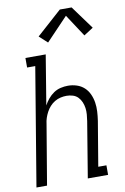

<svg xmlns="http://www.w3.org/2000/svg" viewBox="-104 -1031 708 1090"><g transform="rotate(-10 250.0 -486.0)"><path d="M15 0 128 -680H81V-735H198L151 -449Q161 -468 175.5 -485.5Q190 -503 208.5 -515.5Q227 -528 248.5 -533Q270 -538 291 -538Q317 -538 341.5 -530Q366 -522 384 -505.5Q402 -489 412.5 -466Q423 -443 427 -417.5Q431 -392 429.5 -365.5Q428 -339 424 -312L381 -55H428V0H311L364 -321Q367 -340 368.5 -359Q370 -378 367.5 -396Q365 -414 358 -430.5Q351 -447 339 -459.5Q327 -472 309.5 -477.5Q292 -483 273 -483Q256 -483 238.5 -479Q221 -475 205 -465.5Q189 -456 176.5 -442Q164 -428 155.5 -412Q147 -396 141.5 -379.5Q136 -363 134 -345L76 0ZM223 -799 176 -842 321 -972H389L487 -838L433 -803L349 -931Z"/></g></svg>

Font: Iosevka Slab Light
Style: Italic
Weight: 300
Italic angle: -9°
Monospace: yes
Designer: Belleve Invis
Foundry: Belleve Invis
Version: Version 11.1.1; ttfautohint (v1.8.3)